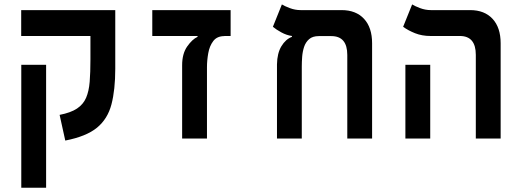

<svg xmlns="http://www.w3.org/2000/svg" viewBox="-20 -632 2384 876"><path d="M505.9 -585.9V-318.4Q505.9 -222.2 488.5 -155.8Q471.2 -89.4 422.4 -49.3Q373.5 -9.3 277.8 9.3L252 -107.9Q302.7 -117.7 331.3 -136.7Q359.9 -155.8 372.8 -185.8Q385.7 -215.8 389.2 -259Q392.6 -302.2 392.6 -360.8V-467.8H76.7V-585.9ZM190.4 224.6H77.1V-336.4H190.4Z M1032.2 -585.9V-467.8H1002L1003.9 -467.3Q970.2 -467.3 953.1 -444.8Q936 -422.4 930.2 -389.4Q924.3 -356.4 924.3 -325.2V0H811V-334.5Q811 -387.2 834.2 -420.2Q857.4 -453.1 881.3 -463.9V-467.8H674.8V-585.9Z M1677.7 -434.6V0H1564.5V-381.3Q1564.5 -467.3 1491.7 -467.3H1434.6Q1406.2 -467.3 1390.4 -453.4Q1374.5 -439.5 1367.4 -418Q1360.4 -396.5 1358.6 -372.8Q1356.9 -349.1 1356.9 -329.1V0H1243.7V-338.4Q1244.6 -389.2 1263.9 -421.1Q1283.2 -453.1 1312 -463.9V-467.8Q1287.6 -471.2 1263.4 -484.4Q1239.3 -497.6 1225.1 -509.8L1266.1 -611.8Q1277.3 -604.5 1301.8 -595.2Q1326.2 -585.9 1351.6 -585.9H1538.6Q1604 -585.9 1640.9 -546.1Q1677.7 -506.3 1677.7 -434.6Z M2150.9 0V-381.8Q2150.9 -467.8 2078.1 -467.8H1944.3Q1905.3 -467.8 1873.5 -480.5Q1841.8 -493.2 1819.3 -509.8L1860.4 -611.8Q1871.6 -604.5 1896 -595.2Q1920.4 -585.9 1945.8 -585.9H2125Q2190.4 -585.9 2227.3 -546.1Q2264.2 -506.3 2264.2 -434.6V0ZM1829.6 0V-336.4H1942.9V0Z"/></svg>

Font: Cascadia Mono NF SemiBold
Style: Regular
Weight: 600
Monospace: yes
Designer: Aaron Bell
Foundry: Saja Typeworks
Version: Version 2404.023; ttfautohint (v1.8.4)